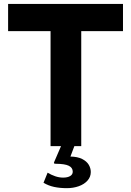

<svg xmlns="http://www.w3.org/2000/svg" viewBox="-20 -743 666 976"><path d="M21.2 -723H605.2V-584.8H393V0H237V-584.8H21.2ZM319.8 213.5Q284.6 213.5 255.2 207.2Q225.9 200.9 201.2 186L222 134.8Q240.6 146.1 260.6 152.9Q280.5 159.8 300.8 159.8Q323.6 159.8 336.7 151.9Q349.8 144 349.8 129.8Q349.8 109.8 330 99.8Q310.2 89.9 264.2 89.5Q257 89.5 254.9 87.6Q252.9 85.6 255.8 79.5L292.5 -5.5H360L338 52.8Q374.1 53.4 397.4 65.1Q420.6 76.8 431.1 94.5Q441.5 112.2 441.5 131.5Q441.5 156.1 424.9 174.9Q408.4 193.6 380.4 203.6Q352.4 213.5 319.8 213.5Z"/></svg>

Font: Public Sans VF
Style: Regular
Weight: 400
Designer: Pablo Impallari, Rodrigo Fuenzalida (Modified by Dan O. Williams and USWDS)
Version: Version 1.003